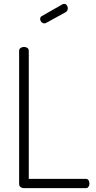

<svg xmlns="http://www.w3.org/2000/svg" viewBox="-20 -974 497 994"><path d="M220 -856Q215 -853 210 -853Q201 -853 194.5 -860Q188 -867 188 -876Q188 -887 197 -891L304 -952Q308 -954 312 -954Q321 -954 326 -946.5Q331 -939 331 -931Q331 -918 320 -911ZM103 0Q94 0 86.5 -5.5Q79 -11 79 -22V-710Q79 -721 87 -726Q95 -731 104 -731Q114 -731 121.5 -726Q129 -721 129 -710V-48H424Q434 -48 438.5 -40.5Q443 -33 443 -24Q443 -15 438.5 -7.5Q434 0 424 0Z"/></svg>

Font: AkaAcidDosis
Style: Light
Weight: 300
Designer: Edgar Tolentino, Pablo Impallari, Igino Marini, Aka-Acid
Foundry: Edgar Tolentino, Pablo Impallari, Igino Marini, Aka-Acid
Version: Version 1.007